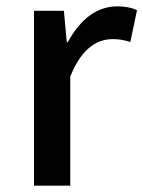

<svg xmlns="http://www.w3.org/2000/svg" viewBox="-20 -584 451 604"><path d="M87 -550H181L190 -451H193Q255 -564 349 -564Q386 -564 411 -552L390 -452Q362 -461 335 -461Q248 -461 201 -343V0H87Z"/></svg>

Font: `nÑOSM
Style: Regular
Weight: 500
Designer: Ryoko NISHIZUKA ¬âXZm¬º[P (kana & ideographs); Paul D. Hunt (Latin, Greek & Cyrillic); Wenlong ZHANG _ e¬á¬ü¬ô (bopomof
Foundry: Adobe Systems Incorporated
Version: Version 1.00 June 24, 2014, initial release